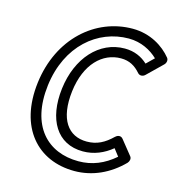

<svg xmlns="http://www.w3.org/2000/svg" viewBox="-108 -785 850 916"><g transform="rotate(15 317.0 -327.0)"><path d="M114 -325C139 -527 277 -641 430 -641C491 -641 541 -614 574 -582L537 -546C508 -573 471 -590 424 -590C298 -590 202 -483 183 -328C164 -172 228 -64 356 -64C411 -64 459 -85 499 -118L526 -83C473 -37 415 -13 348 -13C195 -13 89 -119 114 -325ZM64 -325C36 -97 160 37 341 37C430 37 512 -1 577 -67C585 -76 589 -90 581 -100L524 -171C512 -186 495 -179 487 -171C449 -134 412 -114 362 -114C270 -114 216 -186 233 -328C250 -467 328 -540 418 -540C460 -540 489 -523 515 -493C525 -482 541 -484 551 -494L625 -566C634 -575 637 -590 629 -600C590 -648 523 -691 436 -691C253 -691 92 -551 64 -325Z"/></g></svg>

Font: Falling Sky
Style: OuObl
Weight: 400
Designer: Paul D. Hunt
Foundry: Adobe Systems Incorporated
Version: Version 1.02